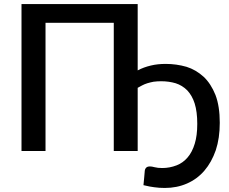

<svg xmlns="http://www.w3.org/2000/svg" viewBox="-20 -740 1124 941"><path d="M654.8 -720.2V-395Q684.1 -410.6 719.7 -418.9Q752.4 -426.8 792 -426.8Q844.2 -426.8 894 -412.6Q939.9 -398.4 978.5 -363.3Q1013.7 -330.1 1036.1 -274.4Q1057.1 -219.2 1057.1 -138.2Q1057.1 -62.5 1037.6 -3.9Q1017.1 55.2 981.9 96.2Q946.8 137.2 897 159.2Q847.2 181.2 787.6 181.2Q760.3 181.2 736.3 177.7Q717.8 175.8 683.1 167.5Q685.1 144 686.5 132.3Q687 126.5 688 115Q689 103.5 689.5 97.7Q690.4 87.9 696.8 81.5Q702.6 75.7 715.3 75.7Q723.6 75.7 738.3 79.6Q752.9 83.5 775.4 83.5Q811.5 83.5 845.7 70.3Q877 58.1 899.4 31.7Q921.9 5.9 934.6 -36.1Q946.8 -75.7 946.8 -132.8Q946.8 -192.4 934.1 -232.9Q921.9 -271.5 897.5 -297.4Q873 -321.8 840.8 -332Q807.6 -341.8 769.5 -341.8Q751 -341.8 732.4 -339.4Q716.8 -336.4 702.1 -332Q688 -327.6 676.3 -321.3Q658.2 -311.5 654.8 -309.6V0H537.6V-628.4H203.1V0H85.4V-720.2Z"/></svg>

Font: Lato-SemiBold
Style: Regular
Weight: 500
Designer: Lukasz Dziedzic with Adam Twardoch and Botio Nikoltchev
Foundry: tyPoland Lukasz Dziedzic
Version: ""